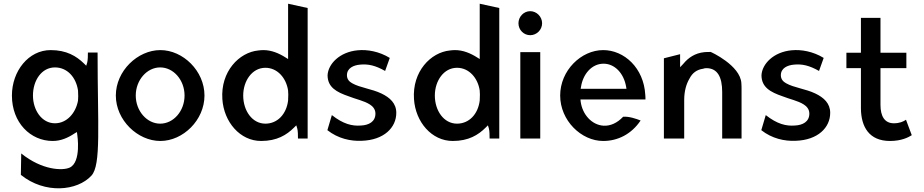

<svg xmlns="http://www.w3.org/2000/svg" viewBox="-20 -754 4961 1031"><path d="M399 -214C387 -147 339 -92 275 -92C204 -92 157 -163 157 -241C157 -323 204 -392 275 -392C340 -392 388 -341 399 -268V-267C399 -258 400 -248 400 -237C400 -229 399 -222 399 -216ZM471 189C524 132 504 -83 504 -472H452C452 -458 452 -431 448 -417L443 -401L431 -413C390 -453 337 -485 252 -485C133 -485 44 -372 44 -241C44 -95 144 3 263 3C307 3 345 -14 381 -38L393 -45L395 -30C395 -30 418 117 354 146C317 163 207 161 94 70L92 185C221 289 395 272 471 189Z M709 -241C709 -324 769 -392 840 -392C912 -392 971 -324 971 -241C971 -158 912 -90 840 -90C769 -90 709 -158 709 -241ZM602 -241C602 -109 719 3 841 3C963 3 1078 -109 1078 -241C1078 -373 963 -485 841 -485C719 -485 602 -373 602 -241Z M1382 3C1467 3 1519 -29 1559 -69L1571 -81L1576 -65C1580 -51 1580 -27 1580 -10H1632V-711L1527 -734V-437L1514 -445C1478 -468 1438 -485 1394 -485C1385 -485 1375 -484 1367 -483C1264 -473 1164 -370 1174 -222C1182 -99 1269 3 1382 3ZM1527 -266C1527 -260 1528 -253 1528 -246C1528 -234 1527 -224 1527 -215V-214C1518 -141 1470 -90 1405 -90C1334 -90 1286 -160 1286 -241C1286 -320 1334 -390 1405 -390C1470 -390 1517 -335 1527 -268Z M1738 -55C1795 -10 1863 5 1923 2C2042 -2 2108 -69 2108 -148C2108 -199 2074 -230 2028 -252C1976 -277 1913 -283 1871 -307C1857 -315 1843 -327 1843 -350C1843 -388 1878 -404 1914 -407C1957 -411 1995 -403 2048 -373L2073 -443C2016 -478 1952 -489 1901 -484C1803 -475 1742 -410 1739 -350C1739 -285 1788 -259 1852 -237C1889 -222 1935 -213 1966 -193C1980 -184 1996 -169 1996 -144C1996 -100 1960 -82 1919 -80C1871 -76 1823 -88 1762 -136Z M2411 3C2496 3 2548 -29 2588 -69L2600 -81L2605 -65C2609 -51 2609 -27 2609 -10H2661V-711L2556 -734V-437L2543 -445C2507 -468 2467 -485 2423 -485C2414 -485 2404 -484 2396 -483C2293 -473 2193 -370 2203 -222C2211 -99 2298 3 2411 3ZM2556 -266C2556 -260 2557 -253 2557 -246C2557 -234 2556 -224 2556 -215V-214C2547 -141 2499 -90 2434 -90C2363 -90 2315 -160 2315 -241C2315 -320 2363 -390 2434 -390C2499 -390 2546 -335 2556 -268Z M2764 -629C2764 -593 2793 -565 2827 -565C2862 -565 2891 -594 2891 -629C2891 -665 2861 -694 2827 -694C2793 -694 2764 -665 2764 -629ZM2881 -10V-474H2774V-10Z M3098 -209 3097 -220H3446C3446 -229 3446 -236 3445 -245C3437 -389 3332 -485 3219 -485C3101 -485 2988 -376 2988 -241C2988 -107 3101 3 3219 3C3298 3 3371 -34 3420 -107C3397 -116 3357 -130 3326 -127C3294 -93 3257 -77 3221 -79C3157 -83 3107 -140 3098 -209ZM3342 -289 3344 -277H3098L3100 -288C3110 -354 3156 -412 3221 -412C3282 -412 3330 -359 3342 -289Z M3962 -10V-270C3962 -283 3962 -294 3961 -307C3956 -403 3796 -476 3796 -475C3785 -475 3773 -475 3763 -474C3712 -469 3676 -444 3649 -411L3632 -393V-463L3545 -441V-10H3654V-216C3654 -265 3665 -303 3683 -333C3698 -362 3721 -380 3756 -385C3761 -387 3767 -388 3773 -388C3833 -388 3858 -340 3858 -260V-10Z M4068 -55C4125 -10 4193 5 4253 2C4372 -2 4438 -69 4438 -148C4438 -199 4404 -230 4358 -252C4306 -277 4243 -283 4201 -307C4187 -315 4173 -327 4173 -350C4173 -388 4208 -404 4244 -407C4287 -411 4325 -403 4378 -373L4403 -443C4346 -478 4282 -489 4231 -484C4133 -475 4072 -410 4069 -350C4069 -285 4118 -259 4182 -237C4219 -222 4265 -213 4296 -193C4310 -184 4326 -169 4326 -144C4326 -100 4290 -82 4249 -80C4201 -76 4153 -88 4092 -136Z M4780 -92C4730 -92 4708 -130 4708 -191V-388H4847V-471H4708V-658H4603V-471H4525V-388H4603V-171C4604 -73 4647 3 4759 3C4820 3 4857 -16 4876 -28L4845 -111C4831 -101 4810 -92 4780 -92Z"/></svg>

Font: Bluebird
Style: LiNrw
Weight: 300
Designer: Jasper
Foundry: Cannot Into Space Fonts
Version: Version 0.98